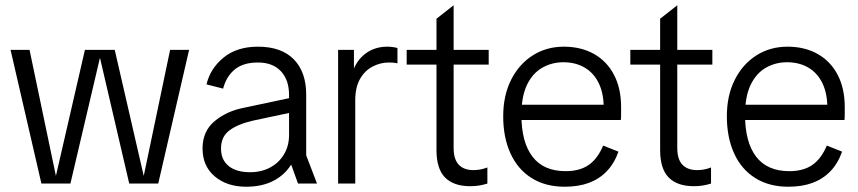

<svg xmlns="http://www.w3.org/2000/svg" viewBox="-20 -696 3253 728"><path d="M137 0 20 -507H92L192 -29L302 -507H415L525 -29L625 -507H697L580 0H470L359 -477L247 0Z M913 12Q841 12 794.5 -27Q748 -66 748 -133Q748 -198 793 -236Q838 -274 903 -287L1120 -333V-277L941 -239Q883 -226 850.5 -202Q818 -178 818 -133Q818 -90 847 -66.5Q876 -43 928 -43Q971 -43 1004.5 -61Q1038 -79 1057 -111Q1076 -143 1076 -184V-336Q1076 -393 1045 -426Q1014 -459 958 -459Q902 -459 870 -432.5Q838 -406 826 -360L763 -376Q777 -436 827.5 -477.5Q878 -519 958 -519Q1047 -519 1094 -471Q1141 -423 1141 -337V-107L1182 0H1110L1084 -72Q1059 -32 1016 -10Q973 12 913 12Z M1262 0V-507H1322V-436Q1338 -474 1371 -496.5Q1404 -519 1449 -519Q1459 -519 1469.5 -517.5Q1480 -516 1487 -514V-456Q1477 -458 1470 -458.5Q1463 -459 1454 -459Q1422 -459 1392.5 -443.5Q1363 -428 1345 -396.5Q1327 -365 1327 -316V0Z M1763 10Q1700 10 1667.5 -23Q1635 -56 1635 -127V-625L1700 -676V-135Q1700 -92 1719.5 -71.5Q1739 -51 1775 -51Q1786 -51 1799 -53Q1812 -55 1828 -61V0Q1812 5 1796.5 7.5Q1781 10 1763 10ZM1522 -451V-507H1833V-451Z M2121 12Q2048 12 1995.5 -21Q1943 -54 1915.5 -114.5Q1888 -175 1888 -255Q1888 -334 1918 -393.5Q1948 -453 2000 -486Q2052 -519 2118 -519Q2183 -519 2232 -491.5Q2281 -464 2308 -412.5Q2335 -361 2335 -290Q2335 -275 2335 -262Q2335 -249 2334 -241H1931V-299H2297L2269 -281Q2270 -338 2251.5 -378Q2233 -418 2198 -439Q2163 -460 2116 -460Q2073 -460 2036.5 -439.5Q2000 -419 1978.5 -375Q1957 -331 1957 -260Q1957 -157 1999 -102Q2041 -47 2125 -47Q2178 -47 2212 -70.5Q2246 -94 2267 -144L2325 -121Q2309 -76 2280.5 -46.5Q2252 -17 2212.5 -2.5Q2173 12 2121 12Z M2611 10Q2548 10 2515.5 -23Q2483 -56 2483 -127V-625L2548 -676V-135Q2548 -92 2567.5 -71.5Q2587 -51 2623 -51Q2634 -51 2647 -53Q2660 -55 2676 -61V0Q2660 5 2644.5 7.5Q2629 10 2611 10ZM2370 -451V-507H2681V-451Z M2969 12Q2896 12 2843.5 -21Q2791 -54 2763.5 -114.5Q2736 -175 2736 -255Q2736 -334 2766 -393.5Q2796 -453 2848 -486Q2900 -519 2966 -519Q3031 -519 3080 -491.5Q3129 -464 3156 -412.5Q3183 -361 3183 -290Q3183 -275 3183 -262Q3183 -249 3182 -241H2779V-299H3145L3117 -281Q3118 -338 3099.5 -378Q3081 -418 3046 -439Q3011 -460 2964 -460Q2921 -460 2884.5 -439.5Q2848 -419 2826.5 -375Q2805 -331 2805 -260Q2805 -157 2847 -102Q2889 -47 2973 -47Q3026 -47 3060 -70.5Q3094 -94 3115 -144L3173 -121Q3157 -76 3128.5 -46.5Q3100 -17 3060.5 -2.5Q3021 12 2969 12Z"/></svg>

Font: TikTok Sans Light
Style: Regular
Weight: 300
Version: Version 4.000